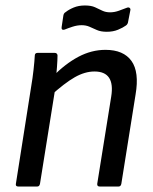

<svg xmlns="http://www.w3.org/2000/svg" viewBox="-20 -681 558 701"><path d="M344 0Q334 0 335 -10L386 -328Q401 -420 325 -420Q290 -420 253 -399Q216 -378 163 -330L171 -400Q218 -448 266 -473.5Q314 -499 365 -499Q431 -499 460 -458.5Q489 -418 475 -336L423 -10Q421 0 413 0ZM47 0Q36 0 38 -10L94 -366Q99 -395 102.5 -426.5Q106 -458 107 -478Q107 -488 118 -488H179Q189 -488 190 -479Q190 -464 188 -436Q186 -408 183 -388V-366L126 -10Q124 0 116 0ZM370 -565Q348 -565 333.5 -571.5Q319 -578 306.5 -583.5Q294 -589 278 -589Q262 -589 245 -583.5Q228 -578 216 -573Q210 -571 207 -573.5Q204 -576 205 -582L211 -622Q212 -633 220 -637Q231 -646 249 -653.5Q267 -661 290 -661Q313 -661 327 -654.5Q341 -648 353.5 -642Q366 -636 382 -636Q398 -636 414.5 -642Q431 -648 444 -653Q450 -655 453.5 -652Q457 -649 456 -644L448 -603Q447 -593 440 -588Q429 -580 411 -572.5Q393 -565 370 -565Z"/></svg>

Font: Sofia Sans Semi Condensed Medium
Style: Italic
Weight: 500
Italic angle: -9°
Version: Version 4.100